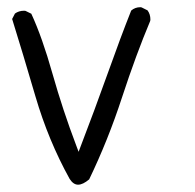

<svg xmlns="http://www.w3.org/2000/svg" viewBox="-20 -353 540 533"><path d="M227.5 145Q279.8 36.6 318.8 -82.8Q357.9 -202.1 397 -294.9Q397.5 -296.9 397.5 -298.8Q397.5 -313.5 389.6 -324.2L373 -332.5Q371.6 -333 369.6 -333Q355 -333 344.2 -323.7Q314.9 -250 279.5 -150.6Q244.1 -51.3 198.2 68.4L191.4 50.3Q154.3 -47.4 125.7 -148.4Q97.2 -249.5 66.9 -314.9L50.8 -322.8Q48.8 -323.2 46.9 -323.2Q32.2 -323.2 21.5 -315.4L13.7 -300.3Q42.5 -208 78.4 -85.4Q114.3 37.1 173.3 143.6Q183.6 159.7 196.8 159.7Q210 159.7 227.5 145Z"/></svg>

Font: Bakudai
Style: ExtraLight
Weight: 200
Version: Version 1.48